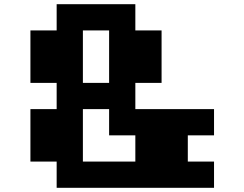

<svg xmlns="http://www.w3.org/2000/svg" viewBox="-20 -895 1165 915"><path d="M250 -875H625V-750H750V-500H625V-375H1000V-250H875V-125H1000V0H250V-125H125V-375H250V-500H125V-750H250ZM375 -750V-500H500V-750ZM375 -375V-125H625V-250H500V-375Z"/></svg>

Font: Dogica Pixel
Style: Bold
Weight: 700
Designer: Roberto Mocci
Version: Version 001.000